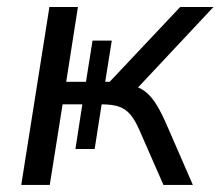

<svg xmlns="http://www.w3.org/2000/svg" viewBox="-20 -522 623 542"><path d="M40 0 119.5 -502.3H200L166.9 -291.1H222.7L241.2 -407.3H295.5L277 -291.1H289.6L488.7 -502.3H582.6L355 -259.4L333.1 -284Q361.2 -281 380.2 -270.1Q399.1 -259.2 414.9 -236.9Q430.7 -214.6 447.9 -175.7L524.4 0H441.4L373.1 -155.7Q360.9 -183.5 347.8 -198.9Q334.7 -214.3 316 -220.9Q297.3 -227.4 267.5 -227.4H252.1L268.8 -239.3L247.2 -101.3H192.9L212.4 -227.4H156.7L120.5 0Z"/></svg>

Font: Mulish ExtraLight
Style: Italic
Weight: 200
Italic angle: -9°
Designer: Vernon Adams
Foundry: Vernon Adams
Version: Version 3.603